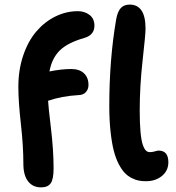

<svg xmlns="http://www.w3.org/2000/svg" viewBox="-20 -768 769 838"><path d="M617.2 22.9Q600.1 22.9 585.9 20.3Q571.8 17.6 554.7 9Q537.6 0.5 524.2 -13.7Q510.7 -27.8 497.8 -52.7Q484.9 -77.6 476.3 -111.3Q467.8 -145 462.4 -194.6Q457 -244.1 457 -305.2Q457 -508.8 486.8 -682.1Q492.7 -716.8 506.8 -732.4Q521 -748 545.9 -748Q615.2 -748 615.2 -643.1Q615.2 -617.2 602.5 -504.9Q589.8 -392.6 589.8 -285.2Q589.8 -229.5 593.3 -192.4Q596.7 -155.3 603 -136.7Q609.4 -118.2 616.7 -111.1Q624 -104 633.8 -104Q645 -104 656.2 -107.4Q667.5 -110.8 671.9 -110.8Q714.8 -110.8 714.8 -60.1Q714.8 -22.9 686.8 0Q658.7 22.9 617.2 22.9ZM159.2 49.8Q123 49.8 102.5 23.4Q82 -2.9 82 -53.2Q82 -131.3 71 -228.3Q60.1 -325.2 60.1 -389.2Q60.1 -463.4 81.5 -526.4Q103 -589.4 138.9 -631.1Q174.8 -672.9 221.7 -696Q268.6 -719.2 319.8 -719.2Q349.1 -719.2 370.6 -703.1Q392.1 -687 392.1 -655.8Q392.1 -616.2 350.1 -603Q275.9 -582 241.2 -548.1Q206.5 -514.2 195.8 -456.1Q248 -466.8 291 -466.8Q326.7 -466.8 346.4 -448.2Q366.2 -429.7 366.2 -397Q366.2 -378.9 355 -366.2Q343.8 -353.5 323.2 -353Q248.5 -348.6 189.9 -328.1Q190.9 -304.2 202.4 -208Q213.9 -111.8 213.9 -33.2Q213.9 14.6 201.2 32.2Q188.5 49.8 159.2 49.8Z"/></svg>

Font: Shantell Sans Bouncy
Style: Regular
Weight: 600
Designer: Stephen Nixon, Anya Danilova, Shantell Martin
Foundry: Arrow Type
Version: Version 1.006;[9816181b4]